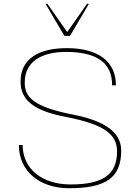

<svg xmlns="http://www.w3.org/2000/svg" viewBox="-20 -987 740 1017"><path d="M80 -219C80 -82 187 10 346 10C543 10 622 -47 622 -190C622 -283 539 -346 371 -379C156 -421 111 -472 111 -550C111 -661 201 -712 329 -712C494 -712 574 -654 574 -535H594C594 -661 501 -732 334 -732C186 -732 89 -676 89 -556C89 -464 146 -402 332 -367C533 -328 600 -275 600 -185C600 -63 526 -10 354 -10C201 -10 100 -94 100 -219ZM321 -797H351L451 -967H441L336 -817L231 -967H221Z"/></svg>

Font: Perun Thin
Style: Regular
Weight: 100
Foundry: Copyright (c) Stefan Peev, Context Ltd, 2016
Version: Version 1.089